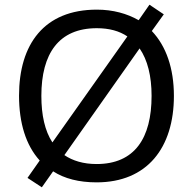

<svg xmlns="http://www.w3.org/2000/svg" viewBox="-20 -766 821 817"><path d="M720 -358C720 -475 687 -570 626 -634L677 -705L616 -746L570 -680C521 -708 461 -725 392 -725C168 -725 61 -578 61 -359C61 -243 90 -148 149 -83L97 -9L158 31L206 -37C254 -6 316 10 391 10C606 10 720 -137 720 -358ZM156 -358C156 -538 230 -646 392 -646C445 -646 488 -634 522 -611L203 -160C171 -209 156 -276 156 -358ZM625 -358C625 -178 553 -68 391 -68C335 -68 289 -82 254 -106L574 -560C608 -511 625 -442 625 -358Z"/></svg>

Font: Noto Sans EgyptHiero
Style: Regular
Weight: 400
Designer: Monotype Design Team
Foundry: Monotype Imaging Inc.
Version: Version 2.002